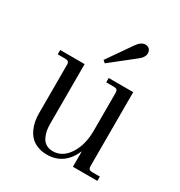

<svg xmlns="http://www.w3.org/2000/svg" viewBox="-166 -798 865 924"><g transform="rotate(30 267.0 -336.0)"><path d="M502 0H366.2V-85.9Q323.2 12.2 228 12.2Q198.2 12.2 174.6 2.7Q150.9 -6.8 136.5 -22Q122.1 -37.1 112.8 -57.6Q103.5 -78.1 99.9 -98.6Q96.2 -119.1 96.2 -141.1V-410.2Q96.2 -422.4 91.3 -427.2Q86.4 -432.1 74.2 -432.1H32.2V-456.1H168V-122.1Q168 -102.5 171.4 -85.4Q174.8 -68.4 182.9 -52Q190.9 -35.6 206.5 -25.9Q222.2 -16.1 244.1 -16.1Q297.4 -16.1 331.8 -68.8Q366.2 -121.6 366.2 -200.2V-410.2Q366.2 -422.4 361.3 -427.2Q356.4 -432.1 344.2 -432.1H301.8V-456.1H438V-45.9Q438 -33.7 442.9 -28.8Q447.8 -23.9 460 -23.9H502ZM250 -507.8 236.8 -519 329.1 -651.9Q351.1 -684.1 375 -684.1Q389.6 -684.1 397.7 -675Q405.8 -666 405.8 -652.8Q405.8 -629.9 377.9 -608.9Z"/></g></svg>

Font: Flanker Steampunk
Style: Regular
Weight: 400
Designer: Alexey Kryukov, Leonardo Di Lena
Foundry: Alexey Kryukov, Leonardo Di Lena
Version: 1.210